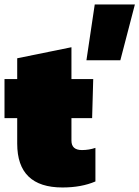

<svg xmlns="http://www.w3.org/2000/svg" viewBox="-25 -827 622 857"><path d="M360.8 -558.1 397.9 -807.1H577.1L512.2 -558.1ZM253.9 9.8Q51.8 9.8 51.8 -186V-299.8H-4.9V-474.1H51.8V-566.9L293.9 -616.2V-474.1H391.1L386.2 -299.8H293.9V-199.2Q293.9 -157.2 340.8 -157.2Q372.1 -157.2 400.9 -167V-17.1Q338.4 9.8 253.9 9.8Z"/></svg>

Font: Kanit Black
Style: Regular
Weight: 900
Designer: Katatrad Team
Foundry: CadsonDemak
Version: Version 1.000;PS 001.000;hotconv 1.0.88;makeotf.lib2.5.64775